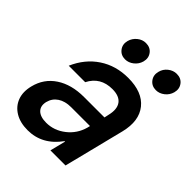

<svg xmlns="http://www.w3.org/2000/svg" viewBox="-198 -799 921 921"><g transform="rotate(45 262.0 -339.0)"><path d="M146.7 9.2Q95.8 9.2 61.3 -11.7Q26.7 -32.5 12.9 -68.8Q-0.8 -105 10.8 -151.7Q27.5 -220 84.2 -257.5Q140.8 -295 225.8 -295H364.2L369.2 -318.3Q380.8 -365.8 361.7 -392.1Q342.5 -418.3 295 -418.3Q214.2 -418.3 179.2 -349.2H67.5Q100.8 -425.8 164.2 -467.9Q227.5 -510 310.8 -510Q407.5 -510 451.2 -455.4Q495 -400.8 472.5 -309.2L395 0H292.5L312.5 -79.2H309.2Q245 9.2 146.7 9.2ZM184.2 -79.2Q237.5 -79.2 281.7 -113.8Q325.8 -148.3 340.8 -202.5L344.2 -216.7H215.8Q175.8 -216.7 149.2 -199.2Q122.5 -181.7 114.2 -149.2Q106.7 -116.7 125.4 -97.9Q144.2 -79.2 184.2 -79.2ZM445.8 -561.7Q417.5 -561.7 401.2 -582.9Q385 -604.2 392.5 -632.5Q398.3 -656.7 418.3 -672.5Q438.3 -688.3 461.7 -688.3Q491.7 -688.3 507.5 -667.1Q523.3 -645.8 515.8 -617.5Q509.2 -593.3 489.2 -577.5Q469.2 -561.7 445.8 -561.7ZM236.7 -561.7Q208.3 -561.7 192.1 -582.9Q175.8 -604.2 183.3 -632.5Q190 -656.7 209.6 -672.5Q229.2 -688.3 252.5 -688.3Q282.5 -688.3 298.3 -667.1Q314.2 -645.8 306.7 -617.5Q300 -593.3 280 -577.5Q260 -561.7 236.7 -561.7Z"/></g></svg>

Font: Funnel Sans Medium
Style: Italic
Weight: 500
Italic angle: -14.036°
Version: Version 1.000; Beta; Release 5; Build 24; ttfautohint (v1.8.